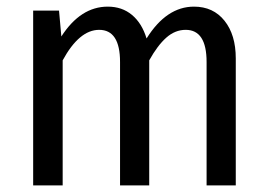

<svg xmlns="http://www.w3.org/2000/svg" viewBox="-20 -559 807 579"><path d="M691 -383V0H603V-372Q603 -469 540 -469Q508 -469 481.5 -445.5Q455 -422 430 -377V0H342V-372Q342 -469 279 -469Q219 -469 169 -377V0H80V-527H158L165 -449Q223 -539 305 -539Q348 -539 378 -514Q408 -489 422 -443Q482 -539 565 -539Q623 -539 657 -496.5Q691 -454 691 -383Z"/></svg>

Font: Fira Sans Condensed
Style: Regular
Weight: 400
Width: 3
Designer: bBox Type GmbH & Carrois Corporate GbR & Edenspiekermann AG
Foundry: bBox Type GmbH & Carrois Corporate GbR & Edenspiekermann AG
Version: Version 4.301